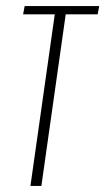

<svg xmlns="http://www.w3.org/2000/svg" viewBox="-20 -611 346 631"><path d="M80 0 160 -564H56L61 -591H306L301 -564H196L116 0Z"/></svg>

Font: Alumni Sans ExtraLight
Style: Italic
Weight: 250
Italic angle: -8°
Version: Version 1.016